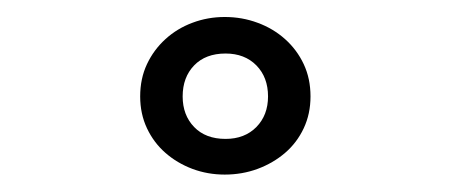

<svg xmlns="http://www.w3.org/2000/svg" viewBox="-20 -771 537 226"><path d="M145 -657.5Q145 -678.5 153 -695.5Q161 -712.5 174.8 -725Q188.5 -737.5 206.5 -744.2Q224.5 -751 244.5 -751Q265 -751 283.2 -744.2Q301.5 -737.5 315.5 -725Q329.5 -712.5 337.5 -695.5Q345.5 -678.5 345.5 -657.5Q345.5 -637 337.5 -620Q329.5 -603 315.5 -591Q301.5 -579 283.2 -572.2Q265 -565.5 244.5 -565.5Q224.5 -565.5 206.5 -572.2Q188.5 -579 174.8 -591Q161 -603 153 -620Q145 -637 145 -657.5ZM195 -657.5Q195 -635.5 208.5 -621.5Q222 -607.5 245.5 -607.5Q268 -607.5 281.8 -621.5Q295.5 -635.5 295.5 -657.5Q295.5 -680 281.8 -694Q268 -708 245.5 -708Q222 -708 208.5 -694Q195 -680 195 -657.5Z"/></svg>

Font: Lato
Style: Regular
Weight: 400
Designer: Lukasz Dziedzic with Adam Twardoch and Botio Nikoltchev
Foundry: tyPoland Lukasz Dziedzic
Version: Version 2.015; 2015-08-06; http://www.latofonts.com/